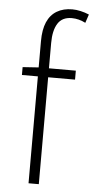

<svg xmlns="http://www.w3.org/2000/svg" viewBox="-56 -841 428 875"><g transform="rotate(5 158.0 -403.5)"><path d="M109 0V-650Q109 -703 124 -737.5Q139 -772 168.5 -789.5Q198 -807 239 -807Q257 -807 277 -802.5Q297 -798 316 -790L303 -751Q272 -767 240 -767Q196 -767 176 -735Q156 -703 156 -646V0ZM36 -489V-525L110 -530H279V-489Z"/></g></svg>

Font: Noto Sans TC Thin ExtraLight
Style: Regular
Weight: 250
Version: Version 2.004-H2;hotconv 1.0.118;makeotfexe 2.5.65603